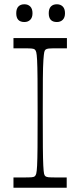

<svg xmlns="http://www.w3.org/2000/svg" viewBox="-20 -878 376 898"><path d="M43 0V-48Q57 -48 68.5 -48Q80 -48 89 -48Q118 -48 128.5 -49Q139 -50 143 -54Q147 -57 149.5 -66Q152 -75 153.5 -103Q155 -131 155.5 -189.5Q156 -248 156 -350Q156 -452 155.5 -510.5Q155 -569 153.5 -597Q152 -625 149.5 -634Q147 -643 143 -646Q139 -650 128.5 -651Q118 -652 89 -652Q80 -652 68.5 -652Q57 -652 43 -652V-700H293V-652Q280 -652 268 -652Q256 -652 247 -652Q218 -652 208 -651Q198 -650 193 -646Q189 -643 187 -634Q185 -625 183 -597Q181 -569 180.5 -510.5Q180 -452 180 -350Q180 -248 180.5 -189.5Q181 -131 182.5 -103Q184 -75 186 -66Q188 -57 192 -54Q197 -50 207 -49Q217 -48 246 -48Q255 -48 267 -48Q279 -48 292 -48V0ZM94 -775Q56 -775 56 -816Q56 -837 66 -847.5Q76 -858 94 -858Q111 -858 121.5 -847.5Q132 -837 132 -816Q132 -796 121.5 -785.5Q111 -775 94 -775ZM246 -775Q208 -775 208 -816Q208 -837 218 -847.5Q228 -858 246 -858Q263 -858 273.5 -847.5Q284 -837 284 -816Q284 -796 273.5 -785.5Q263 -775 246 -775Z"/></svg>

Font: Ojuju Light
Style: Regular
Weight: 300
Designer: Chisaokwu Joboson, Mirko Velimirovic
Foundry: Udi Foundry
Version: Version 1.000